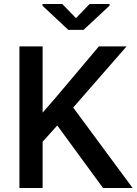

<svg xmlns="http://www.w3.org/2000/svg" viewBox="-20 -944 686 964"><path d="M646 0H497.5L267.5 -314L194 -232.5V0H77.5V-711H194V-379H194.5L258 -452L476.5 -711H615.5L347.5 -404ZM399.5 -794H323L193.5 -915V-924H292.5L361.5 -853L430 -924H530V-915.5Z"/></svg>

Font: Roberto Sans Medium
Style: Regular
Weight: 500
Designer: Google (font) & Cristiano Sobral (main changes)
Version: Version 1.000;October 12, 2021;FontCreator 14.0.0.2814 64-bi